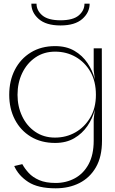

<svg xmlns="http://www.w3.org/2000/svg" viewBox="-20 -762 623 1041"><path d="M282 259Q186 259 133 224.5Q80 190 57 138L101 128Q114 152 135.5 175.5Q157 199 192.5 214.5Q228 230 282 230Q339 230 386 204.5Q433 179 460.5 128Q488 77 488 1V-116L494 -167Q482 -120 454 -79Q426 -38 382.5 -12.5Q339 13 279 13Q203 13 147 -21Q91 -55 60.5 -114Q30 -173 30 -248Q30 -324 60.5 -383.5Q91 -443 147 -477.5Q203 -512 279 -512Q340 -512 383.5 -486.5Q427 -461 454.5 -420Q482 -379 494 -332L488 -382V-500H532L533 1Q533 88 500 145Q467 202 410.5 230.5Q354 259 282 259ZM279 -482Q218 -482 172 -450.5Q126 -419 100.5 -366Q75 -313 75 -248Q75 -185 100 -132Q125 -79 171 -47.5Q217 -16 278 -16Q339 -16 389 -44.5Q439 -73 469.5 -125Q500 -177 500 -248Q500 -321 470 -373Q440 -425 390 -453.5Q340 -482 279 -482ZM466 -742Q466 -694 426 -659Q386 -624 308 -624Q230 -624 190 -659Q150 -694 150 -742H178Q178 -705 209.5 -678.5Q241 -652 308 -652Q376 -652 407 -678.5Q438 -705 438 -742Z"/></svg>

Font: Panamera Light
Style: Regular
Weight: 300
Designer: Bastien Sozeau
Foundry: NBR — Bastien Sozeau
Version: Version 3.002; ttfautohint (v1.8.4.7-5d5b);gftools[0.9.33]